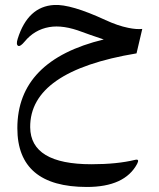

<svg xmlns="http://www.w3.org/2000/svg" viewBox="-20 -431 634 767"><path d="M49.3 81.1Q49.3 -189.9 394.5 -273.4Q333 -293.9 308.6 -303.2Q232.4 -332.5 176.8 -322.8Q117.7 -312.5 78.6 -265.1Q61 -244.1 53.2 -247.6Q43 -252 50.8 -276.4Q91.3 -405.3 196.3 -411.1Q262.7 -415 400.9 -351.1Q450.7 -328.1 492.2 -319.8Q524.9 -313 548.3 -315.4L525.4 -217.8Q98.6 -147 100.6 77.6Q102.1 225.1 345.2 225.1Q447.8 225.1 520 207.5Q538.6 203.1 527.8 223.6Q478.5 315.9 327.1 315.9Q49.3 315.9 49.3 81.1Z"/></svg>

Font: Gandom FD-WOL
Style: FD-WOL
Weight: 400
Foundry: DejaVu fonts team - Redesigned by Saber Rastikerdar - Based on Samim Font
Version: Version 0.6